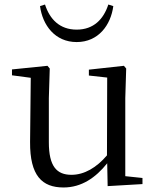

<svg xmlns="http://www.w3.org/2000/svg" viewBox="-20 -814 693 849"><path d="M157 -787C168 -703 223 -628 319 -628C415 -628 470 -703 481 -787L459 -794C438 -729 394 -683 319 -683C244 -683 200 -729 179 -794ZM456 9 610 0V-27L534 -35V-380L538 -511L528 -523L373 -506V-480L454 -471L453 -127C407 -73 353 -41 296 -41C231 -41 196 -78 196 -185V-380L200 -511L190 -523L33 -507V-481L116 -470L113 -186C112 -37 166 15 261 15C340 15 403 -28 454 -92Z"/></svg>

Font: Harano Aji Mincho
Style: Regular
Weight: 400
Foundry: Masamichi Hosoda
Version: HaranoAjiMincho-Regular version 20230610;ttx 4.39.4